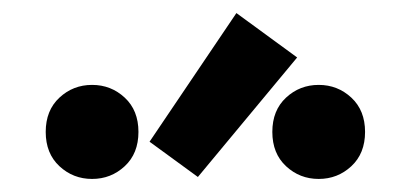

<svg xmlns="http://www.w3.org/2000/svg" viewBox="-20 -847 626 294"><path d="M209 -630 283 -576 435 -759 342 -827ZM192 -645Q192 -678 171 -697.5Q150 -717 121 -717Q92 -717 71 -697.5Q50 -678 50 -645Q50 -612 71 -592.5Q92 -573 121 -573Q150 -573 171 -592.5Q192 -612 192 -645ZM539 -645Q539 -678 518 -697.5Q497 -717 468 -717Q439 -717 418 -697.5Q397 -678 397 -645Q397 -612 418 -592.5Q439 -573 468 -573Q497 -573 518 -592.5Q539 -612 539 -645Z"/></svg>

Font: Repo DemiBold
Style: Regular
Weight: 600
Designer: Stefan Peev
Foundry: Context Ltd
Version: Version 1.502